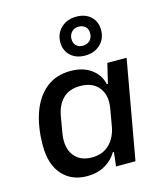

<svg xmlns="http://www.w3.org/2000/svg" viewBox="-119 -891 856 991"><g transform="rotate(-15 309.0 -395.0)"><path d="M225 10Q141 10 92 -45.5Q43 -101 43 -198V-204Q43 -300 69.5 -375.5Q96 -451 149 -494Q202 -537 280 -537Q346 -537 389.5 -505.5Q433 -474 444 -423H450L475 -528H578L484 0H380L389 -75H383Q361 -37 320 -13.5Q279 10 225 10ZM273 -77Q331 -77 367 -112.5Q403 -148 413 -207L429 -299Q440 -366 407 -407.5Q374 -449 308 -449Q249 -449 215.5 -415.5Q182 -382 172 -324L157 -237Q145 -163 177 -120Q209 -77 273 -77ZM375 -594Q327 -594 297.5 -621.5Q268 -649 268 -693Q268 -740 300 -770Q332 -800 382 -800Q430 -800 459 -772.5Q488 -745 488 -701Q488 -654 456.5 -624Q425 -594 375 -594ZM376 -646Q399 -646 414 -660.5Q429 -675 429 -700Q429 -722 415 -734.5Q401 -747 380 -747Q356 -747 342 -731.5Q328 -716 328 -694Q328 -671 342 -658.5Q356 -646 376 -646Z"/></g></svg>

Font: Hubot Sans Medium
Style: Italic
Weight: 500
Italic angle: -10°
Designer: Deni Anggara
Foundry: GitHub
Version: Version 1.001; ttfautohint (v1.8.4.7-5d5b);gftools[0.9.31]